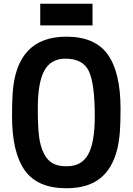

<svg xmlns="http://www.w3.org/2000/svg" viewBox="-20 -988 705 1021"><path d="M472 -853ZM472 -853H194V-968H472ZM333 13Q179 13 111.5 -82.5Q44 -178 44 -370Q44 -441 47 -489Q66 -793 333 -793Q486 -793 553.5 -697.5Q621 -602 621 -410Q621 -336 617.5 -288Q614 -240 604 -197Q579 -93 513 -40Q447 13 333 13ZM337 -104Q414 -104 449 -167Q484 -230 484 -370Q484 -543 452.5 -609.5Q421 -676 328 -676Q251 -676 216 -613Q181 -550 181 -410Q181 -319 187.5 -264Q194 -209 214 -171Q246 -104 328 -104Z"/></svg>

Font: Tanohe Sans SemiBold
Style: Regular
Weight: 600
Designer: Village Type and Design LLC & Cristiano Sobral
Foundry: Cooper Hewitt Smithsonian Design Museum
Version: Version 1.00;September 29, 2021;FontCreator 13.0.0.2655 64-b